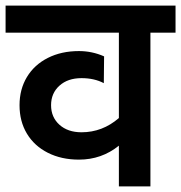

<svg xmlns="http://www.w3.org/2000/svg" viewBox="-30 -668 649 688"><path d="M599 -551H509V0H396V-146Q334 -96 253 -96Q190 -96 141.5 -120.5Q93 -145 66.5 -189Q40 -233 40 -291Q40 -348 66.5 -392Q93 -436 141.5 -460.5Q190 -485 253 -485Q300 -485 343 -466L342 -370Q308 -388 262 -388Q213 -388 183 -361Q153 -334 153 -291Q153 -248 183 -221Q213 -194 262 -194Q337 -194 396 -245V-551H-10V-648H599Z"/></svg>

Font: Madhuban Medium
Style: Regular
Weight: 500
Designer: jaikishan Patel
Foundry: MagicType
Version: Version 1.000